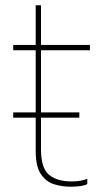

<svg xmlns="http://www.w3.org/2000/svg" viewBox="-20 -700 400 726"><path d="M246 6Q216 6 185.5 -3Q155 -12 135 -41Q115 -70 115 -129V-255H30V-275H115V-510H30V-530H115V-680H135V-530H320V-510H135V-275H280V-255H135V-135Q135 -64 165.5 -39Q196 -14 250 -14Q287 -14 310 -24V-4Q293 6 246 6Z"/></svg>

Font: Tanohe Sans Thin
Style: Regular
Weight: 100
Designer: Village Type and Design LLC & Cristiano Sobral
Foundry: Cooper Hewitt Smithsonian Design Museum
Version: Version 1.00;September 29, 2021;FontCreator 13.0.0.2655 64-b